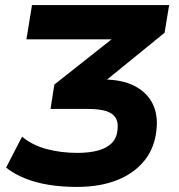

<svg xmlns="http://www.w3.org/2000/svg" viewBox="-20 -725 703 756"><path d="M282 11Q225 11 174 3Q123 -5 80 -22Q37 -39 4 -65L67 -187Q107 -153 164 -138Q221 -123 284 -123Q332 -123 366.5 -132.5Q401 -142 420.5 -162Q440 -182 443 -215Q446 -245 434.5 -262.5Q423 -280 396.5 -288Q370 -296 327 -296H179L194 -392L471 -611L468 -570H84L106 -705H646L628 -596L360 -378L324 -412H385Q460 -412 509 -387Q558 -362 580.5 -317.5Q603 -273 596 -213Q589 -143 549 -93Q509 -43 441.5 -16Q374 11 282 11Z"/></svg>

Font: Nunito Sans 8pt ExtraBold
Style: Italic
Weight: 800
Italic angle: -9°
Version: Version 3.101;gftools[0.9.27]